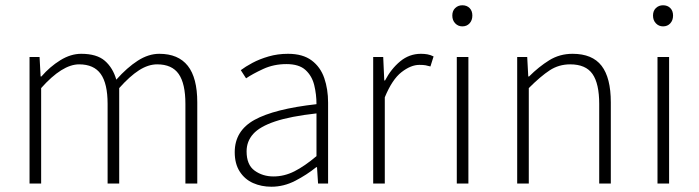

<svg xmlns="http://www.w3.org/2000/svg" viewBox="-20 -696 2650 728"><path d="M92 0V-480H130L134 -406H137Q169 -443 208.5 -467.5Q248 -492 288 -492Q347 -492 377.5 -465.5Q408 -439 421 -394Q462 -440 502.5 -466Q543 -492 584 -492Q656 -492 692 -446.5Q728 -401 728 -308V0H683V-302Q683 -379 657.5 -415.5Q632 -452 576 -452Q542 -452 507 -429.5Q472 -407 432 -362V0H388V-302Q388 -379 362 -415.5Q336 -452 280 -452Q216 -452 136 -362V0Z M1009 12Q971 12 939.5 -2Q908 -16 889 -45.5Q870 -75 870 -119Q870 -200 945 -241.5Q1020 -283 1180 -301Q1180 -338 1171.5 -373Q1163 -408 1138.5 -430.5Q1114 -453 1066 -453Q1018 -453 978 -434.5Q938 -416 913 -399L893 -430Q910 -443 937 -457.5Q964 -472 998.5 -482Q1033 -492 1072 -492Q1128 -492 1161.5 -467Q1195 -442 1209.5 -400Q1224 -358 1224 -307V0H1186L1182 -62H1179Q1143 -33 1099.5 -10.5Q1056 12 1009 12ZM1017 -27Q1058 -27 1096.5 -46.5Q1135 -66 1180 -104V-266Q1081 -255 1023 -235.5Q965 -216 940 -188Q915 -160 915 -122Q915 -71 945.5 -49Q976 -27 1017 -27Z M1395 0V-480H1433L1437 -391H1440Q1463 -435 1497.5 -463.5Q1532 -492 1576 -492Q1589 -492 1600.5 -490Q1612 -488 1624 -482L1612 -444Q1602 -447 1593.5 -448.5Q1585 -450 1570 -450Q1538 -450 1502.5 -422.5Q1467 -395 1439 -327V0Z M1712 0V-480H1756V0ZM1733 -596Q1717 -596 1706 -607.5Q1695 -619 1695 -637Q1695 -655 1706 -665.5Q1717 -676 1733 -676Q1750 -676 1760.5 -665.5Q1771 -655 1771 -637Q1771 -619 1760.5 -607.5Q1750 -596 1733 -596Z M1941 0V-480H1979L1983 -406H1986Q2023 -443 2062.5 -467.5Q2102 -492 2151 -492Q2226 -492 2261 -446.5Q2296 -401 2296 -308V0H2252V-302Q2252 -379 2226.5 -415.5Q2201 -452 2142 -452Q2099 -452 2064.5 -429.5Q2030 -407 1985 -362V0Z M2473 0V-480H2517V0ZM2494 -596Q2478 -596 2467 -607.5Q2456 -619 2456 -637Q2456 -655 2467 -665.5Q2478 -676 2494 -676Q2511 -676 2521.5 -665.5Q2532 -655 2532 -637Q2532 -619 2521.5 -607.5Q2511 -596 2494 -596Z"/></svg>

Font: Source Sans 3 Light
Style: Regular
Weight: 300
Designer: Paul D. Hunt
Foundry: Adobe
Version: Version 3.052;hotconv 1.1.0;makeotfexe 2.6.0